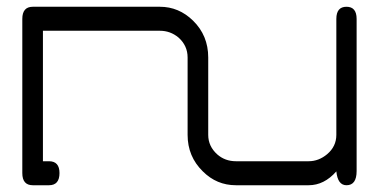

<svg xmlns="http://www.w3.org/2000/svg" viewBox="-20 -548 1122 568"><path d="M975 -41Q939 0 893 0H678Q621 0 580 -41Q535 -85 535 -149V-378Q535 -413 508 -437Q484 -457 453 -457H107V-71H125Q156 -71 156 -36Q156 0 125 0H77Q46 0 46 -36V-492Q46 -528 77 -528H453Q509 -528 551 -487Q596 -443 596 -378V-149Q596 -115 623 -91Q646 -71 678 -71H893Q923 -71 948 -92Q975 -115 975 -149V-492Q975 -528 1005 -528Q1035 -528 1035 -492V-42Q1035 0 1005 0Q979 0 975 -41Z"/></svg>

Font: LuenTai2017
Style: Regular
Weight: 400
Designer: LuenTai
Foundry: Microsoft Corpration
Version: Version 1.00 November 27, 2016, initial release